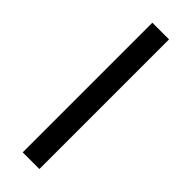

<svg xmlns="http://www.w3.org/2000/svg" viewBox="-238 -716 733 733"><g transform="rotate(45 128.0 -350.0)"><path d="M83 -700H173V0H83Z"/></g></svg>

Font: PT Root UI Medium
Style: Regular
Weight: 500
Designer: Vitaly Kuzmin
Foundry: ParaType Ltd.
Version: Version 2.001G